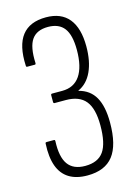

<svg xmlns="http://www.w3.org/2000/svg" viewBox="-105 -719 556 783"><g transform="rotate(-15 173.0 -327.5)"><path d="M166 6Q119 6 88.5 -13Q58 -32 44.5 -69.5Q31 -107 34 -163Q34 -167 35.5 -168Q37 -169 39 -169H71Q75 -169 75 -163Q72 -97 94.5 -65.5Q117 -34 167 -34Q221 -34 245 -68Q269 -102 269 -178Q269 -249 242.5 -281.5Q216 -314 159 -314H112Q107 -314 107 -320V-348Q107 -354 112 -354H155Q205 -354 230.5 -391.5Q256 -429 256 -500Q256 -563 234 -592Q212 -621 166 -621Q118 -621 97 -590.5Q76 -560 79 -492Q79 -486 75 -486H43Q40 -486 39 -487.5Q38 -489 38 -492Q34 -577 66.5 -619Q99 -661 168 -661Q232 -661 264.5 -621Q297 -581 297 -504Q297 -441 277 -398Q257 -355 219 -338V-337Q266 -325 288 -286Q310 -247 310 -179Q310 -84 275 -39Q240 6 166 6Z"/></g></svg>

Font: Sofia Sans Extra Condensed Light
Style: Regular
Weight: 300
Designer: Botio Nikoltchev, Ani Petrova
Foundry: lettersoup
Version: Version 4.101